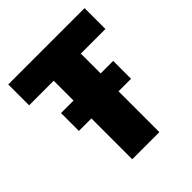

<svg xmlns="http://www.w3.org/2000/svg" viewBox="-185 -789 911 911"><g transform="rotate(-45 271.0 -333.5)"><path d="M362 0H180V-527H15V-667H527V-527H362ZM96 -274V-394H446V-274Z"/></g></svg>

Font: Epunda Sans Black
Style: Regular
Weight: 900
Designer: Simon Atzbach
Foundry: typofactur
Version: Version 2.204; ttfautohint (v1.8.4.7-5d5b)